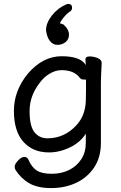

<svg xmlns="http://www.w3.org/2000/svg" viewBox="-20 -779 620 980"><path d="M328 -759Q348 -759 348 -739Q348 -729 340 -722Q321 -710 305 -690Q290 -672 286 -660Q288 -660 293 -658Q303 -656 308 -650Q332 -628 332 -602.5Q332 -577 314 -563.5Q296 -550 273 -550Q250 -550 234.5 -570Q219 -590 215 -625Q215 -662 245 -700Q275 -738 317 -756Q323 -759 328 -759ZM499 -457Q495 -381 495 -358V-50Q495 25 460 76.5Q425 128 368 154.5Q311 181 241.5 181Q172 181 129.5 156.5Q87 132 59 88Q55 82 55 70.5Q55 59 72 40.5Q89 22 104 22Q119 22 125 36Q142 75 168 91.5Q194 108 244 108Q294 108 333 88.5Q372 69 395 33.5Q418 -2 418 -51V-97Q391 -53 337.5 -27Q284 -1 230 -1Q148 -1 99.5 -55Q51 -109 51 -213Q51 -317 123 -404Q199 -492 295 -492Q391 -492 418 -447L416 -475Q416 -491 437 -491Q458 -491 478.5 -482.5Q499 -474 499 -458ZM419 -372Q420 -373 407.5 -373Q395 -373 388 -381Q359 -421 294 -421Q264 -421 233.5 -403Q203 -385 181 -354Q131 -289 131 -212Q131 -135 156 -104Q181 -73 222 -73Q310 -73 372 -142Q415 -190 418 -263Q419 -290 419 -324Z"/></svg>

Font: LXGW WenKai Medium
Style: Regular
Weight: 500
Designer: LXGW / Fontworks Inc.
Foundry: LXGW / Fontworks Inc.
Version: Version 1.501; October 10, 2024